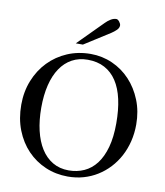

<svg xmlns="http://www.w3.org/2000/svg" viewBox="-97 -973 916 1067"><g transform="rotate(10 361.5 -439.5)"><path d="M572.8 -322.3Q572.8 -397.9 559.6 -457.5Q546.4 -517.1 519.3 -558.3Q492.2 -599.6 451.4 -621.3Q410.6 -643.1 356 -643.1Q306.2 -643.1 267.3 -621.8Q228.5 -600.6 201.7 -560.8Q174.8 -521 160.9 -464.1Q147 -407.2 147 -335.9Q147 -265.6 160.6 -207.3Q174.3 -148.9 200.7 -107.2Q227.1 -65.4 266.4 -42.2Q305.7 -19 356.9 -19Q404.3 -19 444.1 -37.1Q483.9 -55.2 512.5 -92.5Q541 -129.9 556.9 -187Q572.8 -244.1 572.8 -322.3ZM683.1 -335Q683.1 -285.2 671.9 -239.5Q660.6 -193.8 639.9 -155Q619.1 -116.2 589.8 -84.7Q560.5 -53.2 524.4 -30.8Q488.3 -8.3 446.3 3.7Q404.3 15.6 357.9 15.6Q290.5 15.6 231.7 -9.5Q172.9 -34.7 128.9 -80.6Q85 -126.5 59.8 -190.7Q34.7 -254.9 34.7 -333Q34.7 -407.2 60.1 -470.5Q85.4 -533.7 130.1 -579.8Q174.8 -626 235.4 -651.9Q295.9 -677.7 366.7 -677.7Q431.6 -677.7 489.3 -652.1Q546.9 -626.5 589.8 -580.6Q632.8 -534.7 658 -471.9Q683.1 -409.2 683.1 -335ZM499 -861.8Q499 -847.7 486.6 -835.4Q474.1 -823.2 458.5 -813L314 -721.2H273.9L412.6 -860.8Q425.3 -874 441.2 -883.8Q457 -893.6 473.1 -893.6Q477.1 -893.6 481.4 -890.6Q485.8 -887.7 489.7 -882.8Q493.7 -877.9 496.3 -872.3Q499 -866.7 499 -861.8Z"/></g></svg>

Font: Tai Heritage Pro
Style: Regular
Weight: 400
Designer: Faah Baccam, Walt Agee, Victor Gaultney, Annie Olsen
Foundry: SIL International
Version: Version 2.600